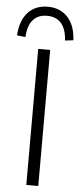

<svg xmlns="http://www.w3.org/2000/svg" viewBox="-82 -959 415 991"><g transform="rotate(5 125.0 -463.0)"><path d="M94 0V-705H156V0ZM23 -760 -21 -765Q-16 -843 22.5 -884.5Q61 -926 125 -926Q189 -926 228 -884Q267 -842 271 -765L228 -760Q225 -818 199 -848.5Q173 -879 125 -879Q78 -879 52 -849Q26 -819 23 -760Z"/></g></svg>

Font: Nunito Sans 10pt SemiCondensed Light
Style: Regular
Weight: 300
Width: 4
Designer: Vernon Adams
Foundry: Vernon Adams
Version: Version 3.101;gftools[0.9.27]